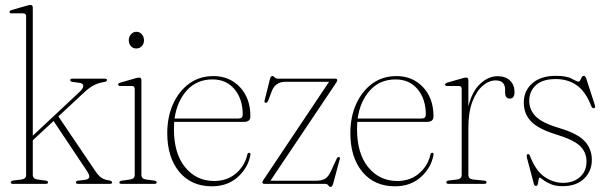

<svg xmlns="http://www.w3.org/2000/svg" viewBox="-20 -743 2451 776"><path d="M31.5 0Q23.5 0 23.5 -5.5Q23.5 -11.5 34 -13.5L66.5 -17.5Q85.5 -20 85.5 -36V-676.5Q85.5 -689 74 -689H27Q18.5 -689 18.5 -695Q18.5 -700 27 -702.5L88 -720Q98 -723 103 -723Q112.5 -723 112.5 -712V-194.5L302.5 -372.5Q317.5 -387 316.5 -396.8Q315.5 -406.5 299.5 -408.5L273.5 -412Q264 -413 264 -419.5Q264 -425 273 -425H403Q412.5 -425 412.5 -419.5Q412.5 -416.5 409.2 -414.2Q406 -412 395.5 -410.5Q376.5 -407.5 358.8 -398.2Q341 -389 318 -367.5L216 -272.5L365 -52Q379 -31.5 390.8 -24Q402.5 -16.5 420 -14Q433 -12 433 -5.5Q433 0 425 0H295Q287 0 287 -5.5Q287 -12 296.5 -13L322.5 -16Q338.5 -18 340.8 -26.8Q343 -35.5 329 -55.5L196.5 -254L112.5 -176V-36.5Q112.5 -20 131.5 -17.5L165 -13Q174 -12 174 -5.5Q174 0 165.5 0Z M531 -547Q517.5 -547 509 -556.5Q500.5 -566 500.5 -580.5Q500.5 -594.5 509.5 -604.5Q518.5 -614.5 531 -614.5Q544.5 -614.5 553.2 -604.5Q562 -594.5 562 -580.5Q562 -566 553 -556.5Q544 -547 531 -547ZM551.5 -418.5V-36.5Q551.5 -20 570.5 -17.5L604 -13Q613 -12 613 -5.5Q613 0 604.5 0H470.5Q462.5 0 462.5 -5.5Q462.5 -11 471 -12.5L505.5 -17.5Q524.5 -20 524.5 -36V-383Q524.5 -395.5 513 -395.5H466Q457.5 -395.5 457.5 -401.5Q457.5 -406 466 -409L527 -426.5Q537 -429.5 542 -429.5Q551.5 -429.5 551.5 -418.5Z M992 -273Q992 -250.5 967 -250.5H684Q683 -236 683 -221Q683 -122 728.5 -66.8Q774 -11.5 845.5 -11.5Q898 -11.5 933.8 -42.2Q969.5 -73 979.5 -118Q981 -125.5 986.5 -125.5Q993.5 -125.5 992 -116.5Q982.5 -64.5 940.8 -27.2Q899 10 836.5 10Q753 10 704.5 -48.5Q656 -107 656 -205Q656 -270 679.2 -322Q702.5 -374 744.2 -404.8Q786 -435.5 842.5 -435.5Q907.5 -435.5 949.8 -390.8Q992 -346 992 -273ZM839 -422Q775.5 -422 735.5 -378Q695.5 -334 685.5 -264H944.5Q961 -264 961 -280Q961 -342.5 928 -382.2Q895 -422 839 -422Z M1339 -409 1073 -12.5H1256.5Q1280.5 -12.5 1294 -20.5Q1307.5 -28.5 1319 -54.5L1340 -100Q1344.5 -109 1349.5 -108.5Q1355.5 -108 1353 -99L1327 -2.5Q1323 12.5 1317 12.5Q1311 12.5 1307 6.2Q1303 0 1292 0H1048.5Q1040.5 0 1040.5 -6Q1040.5 -9.5 1044.5 -15.5L1310 -412.5H1133.5Q1090 -412.5 1076 -368L1064.5 -337Q1060.5 -327.5 1054.5 -327.5Q1047 -327.5 1049.5 -337.5L1071 -423.5Q1074 -435.5 1080.5 -435.5Q1086.5 -435.5 1090.2 -430.2Q1094 -425 1103.5 -425H1335Q1343 -425 1343 -419Q1343 -415.5 1339 -409Z M1732 -273Q1732 -250.5 1707 -250.5H1424Q1423 -236 1423 -221Q1423 -122 1468.5 -66.8Q1514 -11.5 1585.5 -11.5Q1638 -11.5 1673.8 -42.2Q1709.5 -73 1719.5 -118Q1721 -125.5 1726.5 -125.5Q1733.5 -125.5 1732 -116.5Q1722.5 -64.5 1680.8 -27.2Q1639 10 1576.5 10Q1493 10 1444.5 -48.5Q1396 -107 1396 -205Q1396 -270 1419.2 -322Q1442.5 -374 1484.2 -404.8Q1526 -435.5 1582.5 -435.5Q1647.5 -435.5 1689.8 -390.8Q1732 -346 1732 -273ZM1579 -422Q1515.5 -422 1475.5 -378Q1435.5 -334 1425.5 -264H1684.5Q1701 -264 1701 -280Q1701 -342.5 1668 -382.2Q1635 -422 1579 -422Z M1873 -418.5V-312.5Q1887.5 -373 1920.5 -404Q1953.5 -435 1991 -435Q2023.5 -435 2041.5 -417.2Q2059.5 -399.5 2059.5 -371.5Q2059.5 -344.5 2040.5 -344.5Q2021.5 -344.5 2021.5 -369.5V-380.5Q2021.5 -418 1983 -418Q1956 -418 1930.8 -396.2Q1905.5 -374.5 1889.2 -332Q1873 -289.5 1873 -228V-36.5Q1873 -19.5 1892 -17.5L1937.5 -13Q1946.5 -12 1946.5 -5.5Q1946.5 0 1938 0H1792.5Q1784 0 1784 -6Q1784 -12 1793.5 -13.5L1827 -17.5Q1846 -20 1846 -36V-383Q1846 -395.5 1834.5 -395.5H1787.5Q1779 -395.5 1779 -401.5Q1779 -406 1787.5 -409L1848.5 -426.5Q1858.5 -429.5 1863.5 -429.5Q1873 -429.5 1873 -418.5Z M2255.5 -4Q2298 -4 2324.2 -27.8Q2350.5 -51.5 2350.5 -90Q2350.5 -127.5 2324.5 -152.8Q2298.5 -178 2229.5 -199Q2156 -221.5 2126.5 -252.2Q2097 -283 2097 -328.5Q2097 -376 2131.2 -406.2Q2165.5 -436.5 2226.5 -436.5Q2270 -436.5 2291 -424.8Q2312 -413 2318.5 -413Q2323.5 -413 2328 -424.8Q2332.5 -436.5 2339.5 -436.5Q2345 -436.5 2349 -427L2383.5 -320.5Q2387.5 -309 2382.5 -306.5Q2374.5 -302.5 2369.5 -314.5Q2347.5 -372.5 2311.5 -398Q2275.5 -423.5 2226 -423.5Q2173 -423.5 2146 -398.8Q2119 -374 2119 -335.5Q2119 -299.5 2145 -272.8Q2171 -246 2242 -225Q2314 -203.5 2343 -172.5Q2372 -141.5 2372 -96.5Q2372 -51 2340.5 -20.8Q2309 9.5 2253.5 9.5Q2225 9.5 2205.5 1Q2186 -7.5 2175.2 -16.2Q2164.5 -25 2161.5 -25Q2158 -25 2156.8 -16.5Q2155.5 -8 2153.8 0.2Q2152 8.5 2146.5 8.5Q2140 8.5 2138 1L2111 -100.5Q2106.5 -117 2111.5 -119.5Q2118.5 -123 2122.5 -111.5Q2145 -53 2180.5 -28.5Q2216 -4 2255.5 -4Z"/></svg>

Font: Fraunces 144pt S050 Thin
Style: Regular
Weight: 100
Version: Version 1.000; ttfautohint (v1.8.3)